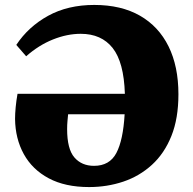

<svg xmlns="http://www.w3.org/2000/svg" viewBox="-20 -744 781 778"><path d="M341 14Q244 14 177.5 -21.5Q111 -57 76.5 -119.5Q42 -182 41 -262Q41 -283 43.5 -309.5Q46 -336 51 -364H486Q482 -492 436.5 -549.5Q391 -607 307 -607Q252 -607 194.5 -584Q137 -561 86 -516L46 -562Q95 -636 175 -680Q255 -724 362 -724Q471 -724 547 -680.5Q623 -637 663 -556Q703 -475 703 -362Q703 -264 674.5 -193Q646 -122 595.5 -76Q545 -30 479.5 -8Q414 14 341 14ZM361 -72Q424 -72 451.5 -124Q479 -176 485 -281H256Q255 -270 253.5 -254.5Q252 -239 252 -221Q252 -140 281.5 -106Q311 -72 361 -72Z"/></svg>

Font: Literata 36pt ExtraBold
Style: Regular
Weight: 800
Designer: Latin by Veronika Burian and Jose Scaglione. Greek by Irene Vlachou. Cyrillic by Vera Evstafieva.
Foundry: TypeTogether
Version: Version 3.002